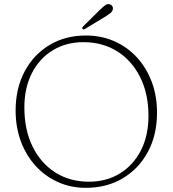

<svg xmlns="http://www.w3.org/2000/svg" viewBox="-20 -885 830 922"><path d="M392.5 -714.5Q467 -714.5 529.5 -686.8Q592 -659 637.8 -609Q683.5 -559 708.8 -491.5Q734 -424 734 -344Q734 -237 690.2 -155.8Q646.5 -74.5 569.5 -28.8Q492.5 17 392.5 17Q319.5 17 258 -10.8Q196.5 -38.5 151 -88.5Q105.5 -138.5 80.2 -206.2Q55 -274 55 -354Q55 -460.5 98.2 -541.8Q141.5 -623 217.5 -668.8Q293.5 -714.5 392.5 -714.5ZM693 -328.5Q693 -434.5 653.2 -514.2Q613.5 -594 543.2 -638.2Q473 -682.5 380.5 -682.5Q297 -682.5 233 -643.2Q169 -604 133 -533.5Q97 -463 97 -369.5Q97 -262 136.2 -181.8Q175.5 -101.5 245.2 -57Q315 -12.5 407 -12.5Q491 -12.5 555.5 -52Q620 -91.5 656.5 -162.5Q693 -233.5 693 -328.5ZM459 -837Q474.5 -852 485.2 -860Q496 -868 508 -864Q517 -860.5 520.5 -853Q524 -845.5 521 -837.5Q518 -828 508.5 -820.8Q499 -813.5 487 -806L387 -745.5Q380.5 -741.5 376.5 -746.5Q373.5 -749 375.2 -752.2Q377 -755.5 379.5 -758.5Z"/></svg>

Font: Fraunces 9pt Soft Thin
Style: Regular
Weight: 100
Version: Version 1.000;[b76b70a41]